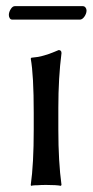

<svg xmlns="http://www.w3.org/2000/svg" viewBox="-20 -602 302 625"><path d="M89.8 -234.9Q89.8 -357.4 80.1 -411.1L82 -414.1Q93.3 -415 103.5 -416.7Q113.8 -418.5 124 -421.6Q134.3 -424.8 139.6 -426.5Q145 -428.2 156.7 -433.1Q168.5 -438 170.9 -439Q180.2 -439 180.2 -429.2Q169.9 -349.1 169.9 -251V-180.2Q169.9 -75.2 180.2 0L178.2 2.9Q164.1 0 129.9 0Q114.3 0 102.1 1Q89.8 1 85.4 2L81.1 2.9L80.1 0Q89.8 -67.9 89.8 -180.2ZM239.7 -538.1H20.5Q14.6 -538.1 11.7 -542.7Q8.8 -547.4 8.8 -553.2Q8.8 -562.5 14.9 -572.3Q21 -582 28.3 -582H249Q254.9 -582 258.3 -577.6Q261.7 -573.2 261.7 -567.9Q261.7 -558.1 254.9 -548.1Q248 -538.1 239.7 -538.1Z"/></svg>

Font: Linux Biolinum
Style: Regular
Weight: 400
Designer: Philipp H. Poll
Foundry: Philipp H. Poll
Version: Version 0.6.4